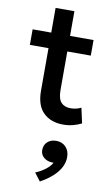

<svg xmlns="http://www.w3.org/2000/svg" viewBox="-107 -693 643 1106"><g transform="rotate(10 215.0 -140.0)"><path d="M284.7 15Q212 15 168.6 -26.9Q125.2 -68.8 125.2 -155.2V-639.5H235.2V-495H372.6V-404H235.2V-179.4Q235.2 -127.3 254.8 -106.2Q274.5 -85 310.6 -85Q327.9 -85 343.4 -88.9Q358.9 -92.8 371.4 -99.4L390.9 -10.6Q369.6 0.6 341.9 7.8Q314.2 15 284.7 15ZM16.3 -404V-495H139.3V-404ZM209.3 361 173.9 314.6Q206.7 301.4 232.5 281.2Q258.2 261.1 268.7 240.8Q247.8 241.9 230.2 234.6Q212.6 227.3 202 213.1Q191.4 198.9 191.4 180Q191.4 150.3 211.2 132.1Q231.1 113.9 262.1 113.9Q296.6 113.9 318.3 136.3Q340.1 158.8 340.1 196.2Q340.1 226 325.4 254.9Q310.8 283.8 281.6 310.5Q252.4 337.3 209.3 361Z"/></g></svg>

Font: Geologica Thin
Style: Regular
Weight: 100
Version: Version 1.010;gftools[0.9.28]